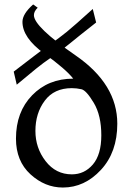

<svg xmlns="http://www.w3.org/2000/svg" viewBox="-20 -838 586 868"><path d="M304.7 -49.8Q361.8 -49.8 399.9 -94.5Q438 -139.2 438 -226.1Q438 -315.9 404.1 -372.8Q370.1 -429.7 348.1 -434.6Q326.2 -439.5 304.7 -439.5Q224.6 -439.5 182.4 -382.8Q140.1 -326.2 140.1 -246.1Q140.1 -168.9 186.3 -109.4Q232.4 -49.8 304.7 -49.8ZM264.2 9.8Q183.1 9.8 117.7 -50Q52.2 -109.9 52.2 -211.4Q52.2 -332 125.2 -407.2Q198.2 -482.4 311 -482.4Q278.8 -524.4 180.2 -595.7Q81.5 -667 81.5 -739.3Q81.5 -774.9 129.9 -817.9L150.4 -803.2Q133.3 -786.6 133.3 -769.5Q133.3 -717.3 321.8 -587.4Q510.3 -457.5 510.3 -278.8Q510.3 -149.9 436.3 -70.1Q362.3 9.8 264.2 9.8ZM55.7 -455.1 42 -514.2Q103 -560.5 133.8 -584.5Q164.6 -608.4 206.3 -637.5Q248 -666.5 282.2 -694.3Q316.4 -722.2 399.4 -797.4L414.6 -736.3Q330.6 -670.4 295.7 -641.4Q260.7 -612.3 216.8 -582Q172.9 -551.8 143.3 -527.6Q113.8 -503.4 55.7 -455.1Z"/></svg>

Font: Kelvinch
Style: Regular
Weight: 400
Designer: Paul James MIller
Foundry: High-Logic / Made with FontCreator
Version: Version 3.30 September 23, 2016